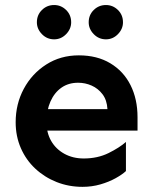

<svg xmlns="http://www.w3.org/2000/svg" viewBox="-20 -725 602 760"><path d="M306.6 14.6Q252 14.6 204.1 -4.4Q156.2 -23.4 119.6 -57.6Q83 -91.8 62.5 -138.7Q42 -185.5 42 -241.2Q42 -313.5 74.2 -373.5Q106.4 -433.6 163.1 -469.7Q219.7 -505.9 292 -505.9Q364.3 -505.9 416.5 -474.6Q468.8 -443.4 496.6 -388.2Q524.4 -333 524.4 -260.7V-208H156.2V-293H405.3Q403.3 -329.1 385.7 -352.1Q368.2 -375 342.8 -386.2Q317.4 -397.5 289.1 -397.5Q251 -397.5 223.1 -377.9Q195.3 -358.4 179.7 -323.2Q164.1 -288.1 164.1 -241.2Q164.1 -199.2 182.6 -167Q201.2 -134.8 234.9 -116.2Q268.6 -97.7 311.5 -97.7Q366.2 -97.7 409.7 -119.1Q453.1 -140.6 478.5 -163.1V-47.9Q463.9 -34.2 437.5 -19.5Q411.1 -4.9 377.4 4.9Q343.8 14.6 306.6 14.6ZM399.4 -569.3Q371.1 -569.3 351.1 -589.8Q331.1 -610.4 331.1 -636.7Q331.1 -666 351.1 -685.5Q371.1 -705.1 399.4 -705.1Q426.8 -705.1 446.8 -685.5Q466.8 -666 466.8 -636.7Q466.8 -610.4 446.8 -589.8Q426.8 -569.3 399.4 -569.3ZM194.3 -569.3Q166 -569.3 146 -589.8Q126 -610.4 126 -636.7Q126 -666 146 -685.5Q166 -705.1 194.3 -705.1Q221.7 -705.1 241.7 -685.5Q261.7 -666 261.7 -636.7Q261.7 -610.4 241.7 -589.8Q221.7 -569.3 194.3 -569.3Z"/></svg>

Font: Sen
Style: Bold
Weight: 700
Designer: Kosal Sen, Philatype
Foundry: Philatype
Version: Version 2.000;gftools[0.9.31]